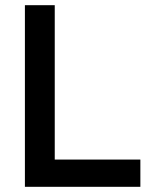

<svg xmlns="http://www.w3.org/2000/svg" viewBox="-20 -720 590 740"><path d="M76 0V-700H191V0ZM155 0V-105H521V0Z"/></svg>

Font: Outfit Thin Medium
Style: Regular
Weight: 500
Version: Version 1.100;gftools[0.9.27]